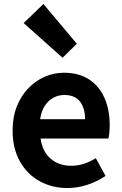

<svg xmlns="http://www.w3.org/2000/svg" viewBox="-20 -944 621 978"><path d="M323.4 13.8Q244.9 13.8 181.7 -21.2Q118.5 -56.1 81.4 -121.9Q44.2 -187.7 44.2 -279.9Q44.2 -348.1 65.8 -402.2Q87.4 -456.3 124.6 -494.8Q161.8 -533.2 208.5 -553.4Q255.3 -573.5 304.7 -573.5Q382.1 -573.5 434 -539.3Q485.9 -505.1 512.4 -444.7Q538.8 -384.4 538.8 -306.4Q538.8 -285.9 536.9 -267.6Q534.9 -249.4 532.1 -238.4H186.7Q192.9 -192.8 214.2 -162.1Q235.4 -131.4 268.1 -115.5Q300.8 -99.6 342.6 -99.6Q376.6 -99.6 407 -109.4Q437.3 -119.3 468.1 -138.2L517.6 -47.9Q476.7 -19.8 426 -3Q375.4 13.8 323.4 13.8ZM184.4 -336.9H413.3Q413.3 -393.2 387.4 -426.7Q361.6 -460.2 307.1 -460.2Q278 -460.2 252.2 -446.4Q226.4 -432.6 208.4 -405.4Q190.4 -378.2 184.4 -336.9ZM298.6 -649.7 100.6 -826.6 201.1 -923.7 371.3 -721.2Z"/></svg>

Font: Noto Sans TC
Style: Regular
Weight: 100
Designer: Ryoko NISHIZUKA 西塚涼子 (kana, bopomofo & ideographs); Paul D. Hunt (Latin, Greek & Cyrillic); Sandoll Communications 산돌커뮤니
Foundry: Adobe
Version: Version 2.004;hotconv 1.0.118;makeotfexe 2.5.65603